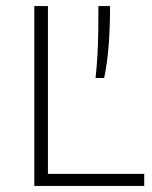

<svg xmlns="http://www.w3.org/2000/svg" viewBox="-20 -615 504 635"><path d="M93.5 0V-595H138.5V-40H457V0ZM296 -357Q300 -392 302.2 -431.2Q304.5 -470.5 305 -512Q305.5 -553.5 305.5 -595H344Q344 -530.5 339.8 -470.2Q335.5 -410 324.5 -357Z"/></svg>

Font: Encode Sans SC ExtraLight
Style: Regular
Weight: 250
Designer: Multiple Designers
Foundry: Impallari Type
Version: Version 3.002